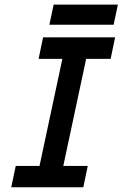

<svg xmlns="http://www.w3.org/2000/svg" viewBox="-20 -796 586 816"><path d="M334 0H27.8L46.9 -90.8H147.9L245.1 -545.9H144L163.1 -637.2H469.2L450.2 -545.9H346.2L249 -90.8H353ZM462.9 -690.9H189.9L208 -776.4H481Z"/></svg>

Font: Anonymous Pro
Style: Bold Italic
Weight: 700
Italic angle: -12°
Monospace: yes
Designer: Mark Simonson
Version: Version 1.003